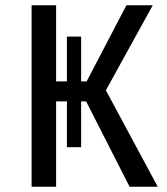

<svg xmlns="http://www.w3.org/2000/svg" viewBox="-20 -709 634 729"><path d="M579 0H472L307 -324H288V-150H234V-324H193V0H100V-689H193V-400H234V-570H288V-400H309L460 -689H560L382 -366Z"/></svg>

Font: FiraGO
Style: Regular
Weight: 400
Designer: bBox Type
Foundry: bBox Type GmbH
Version: Version 1.001;April 20, 2020;FontCreator 12.0.0.2555 64-bit